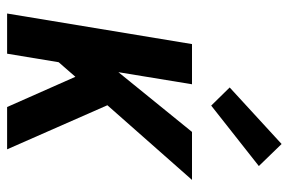

<svg xmlns="http://www.w3.org/2000/svg" viewBox="-156 -656 812 540"><g transform="rotate(90 250.0 -386.0)"><path d="M18 0 104 -520H217L183 -313L351 -520H486L276 -282L400 0H281L196 -192L155 -145L131 0ZM277 -574 226 -626 385 -772 447 -708Z"/></g></svg>

Font: Iosevka SS04 Oblique
Style: Bold
Weight: 700
Italic angle: -9°
Monospace: yes
Designer: Belleve Invis
Foundry: Belleve Invis
Version: Version 19.0.0; ttfautohint (v1.8.4)